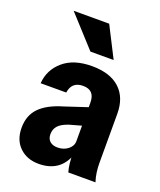

<svg xmlns="http://www.w3.org/2000/svg" viewBox="-139 -827 770 924"><g transform="rotate(20 246.0 -365.0)"><path d="M319 0Q313 -20 310.5 -43Q308 -66 308 -95H304V-351Q304 -384 289 -400Q274 -416 244 -416Q215 -416 198.5 -401.5Q182 -387 178 -358H47Q52 -428 105.5 -474Q159 -520 252 -520Q345 -520 394.5 -474.5Q444 -429 444 -346V-95Q444 -72 447 -48.5Q450 -25 458 0ZM170 10Q110 10 72 -26.5Q34 -63 34 -126Q34 -189 72.5 -228.5Q111 -268 190 -291L332 -338V-242L243 -217Q207 -205 191 -187.5Q175 -170 175 -144Q175 -120 189.5 -107.5Q204 -95 228 -95Q260 -95 282 -112.5Q304 -130 304 -155L315 -88Q296 -38 259.5 -14Q223 10 170 10ZM220 -583 77 -740H259L339 -583Z"/></g></svg>

Font: Instrument Sans SemiCondensed
Style: Bold
Weight: 700
Width: 4
Designer: Rodrigo Fuenzalida
Foundry: fragTYPE
Version: Version 1.000;gftools[0.9.28]